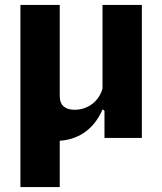

<svg xmlns="http://www.w3.org/2000/svg" viewBox="-20 -561 660 781"><path d="M223 200V11.5C287 7.5 357.5 -24 397.5 -116.5L405 -110V0H557V-541H397V-200.5C383.5 -152 340.5 -114.5 283.5 -114.5C248 -114.5 223 -130 223 -170.5V-541H63V200Z"/></svg>

Font: Monaspace Argon ExtraBold
Style: Bold
Weight: 800
Designer: Riley Cran & the Lettermatic Team
Foundry: Lettermatic
Version: Version 1.000 (Monaspace Argon)